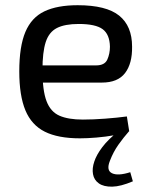

<svg xmlns="http://www.w3.org/2000/svg" viewBox="-20 -519 577 737"><path d="M278 -499Q388 -499 437.5 -459Q487 -419 487 -340Q488 -275 460 -238.5Q432 -202 371 -202H87V-268H349Q382 -268 392 -290.5Q402 -313 402 -340Q401 -387 374 -407Q347 -427 282 -427Q229 -427 198.5 -411.5Q168 -396 155.5 -357.5Q143 -319 143 -250Q143 -172 158.5 -131Q174 -90 208 -75Q242 -60 298 -60Q337 -60 383.5 -63.5Q430 -67 467 -72L476 -15Q453 -6 419.5 0Q386 6 350.5 9Q315 12 287 12Q203 12 152 -13.5Q101 -39 77.5 -95.5Q54 -152 54 -245Q54 -341 77.5 -396.5Q101 -452 150.5 -475.5Q200 -499 278 -499ZM438 -18 476 -16Q454 9 434.5 36.5Q415 64 402 98Q387 135 410 146Q433 157 480 142L490 177Q443 197 410.5 197.5Q378 198 359.5 185Q341 172 337 149.5Q333 127 342 101Q350 76 372.5 46Q395 16 438 -18Z"/></svg>

Font: Exo 2
Style: Regular
Weight: 400
Designer: Natanael Gama
Foundry: Natanael Gama
Version: Version 2.010